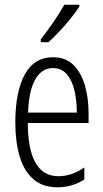

<svg xmlns="http://www.w3.org/2000/svg" viewBox="-20 -851 439 815"><path d="M205 -608Q259 -608 292 -575Q325 -542 340.5 -488Q356 -434 356 -371V-329H98Q99 -103 228 -103Q284 -103 338 -140V-89Q313 -73 284.5 -64.5Q256 -56 224 -56Q161 -56 121.5 -90.5Q82 -125 63.5 -187Q45 -249 45 -331Q45 -461 85 -534.5Q125 -608 205 -608ZM205 -562Q158 -562 130.5 -515.5Q103 -469 99 -373H306Q306 -424 296 -467Q286 -510 263.5 -536Q241 -562 205 -562ZM317 -823Q302 -800 279 -771.5Q256 -743 231 -716.5Q206 -690 186 -672H153V-684Q184 -724 208 -759Q232 -794 253 -831H317Z"/></svg>

Font: Noto Sans Malayalam UI ExtraCondensed Light
Style: Regular
Weight: 300
Width: 2
Designer: Jelle Bosma - Monotype Design Team
Foundry: Monotype Imaging Inc.
Version: Version 2.104; ttfautohint (v1.8.4.7-5d5b)